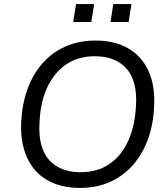

<svg xmlns="http://www.w3.org/2000/svg" viewBox="-20 -913 826 942"><path d="M372 9Q278 9 211.5 -29.5Q145 -68 112 -141.5Q79 -215 84 -317Q89 -405 115.5 -477.5Q142 -550 189 -603Q236 -656 301.5 -685Q367 -714 448 -714Q543 -714 609.5 -675.5Q676 -637 709 -564Q742 -491 736 -388Q732 -300 705 -227.5Q678 -155 631 -102Q584 -49 519 -20Q454 9 372 9ZM375 -68Q458 -68 517 -108.5Q576 -149 609 -222Q642 -295 647 -392Q655 -515 601 -576Q547 -637 445 -637Q363 -637 304 -596.5Q245 -556 211.5 -483.5Q178 -411 174 -314Q166 -191 220 -129.5Q274 -68 375 -68ZM522 -805 536 -893H625L611 -805ZM339 -805 353 -893H442L428 -805Z"/></svg>

Font: Nunito Sans 10pt
Style: Italic
Weight: 400
Italic angle: -9°
Designer: Vernon Adams
Foundry: Vernon Adams
Version: Version 3.101;gftools[0.9.27]